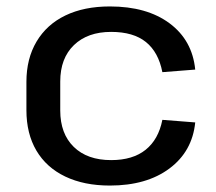

<svg xmlns="http://www.w3.org/2000/svg" viewBox="-20 -568 672 596"><path d="M321 8Q241 8 182.5 -20Q124 -48 93 -100.5Q62 -153 62 -226V-314Q62 -386 93.5 -439Q125 -492 183 -520Q241 -548 321 -548Q436 -548 506.5 -495.5Q577 -443 586 -352L484 -344Q472 -406 433 -437.5Q394 -469 325 -469Q252 -469 209.5 -428Q167 -387 167 -315V-225Q167 -153 209 -112Q251 -71 325 -71Q392 -71 432 -103Q472 -135 484 -196L586 -188Q577 -98 506 -45Q435 8 321 8Z"/></svg>

Font: Pathway Extreme 8pt Thin 12pt Medium
Style: Regular
Weight: 500
Version: Version 1.001;gftools[0.9.26]